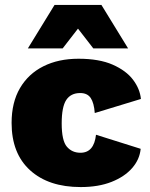

<svg xmlns="http://www.w3.org/2000/svg" viewBox="-20 -748 609 778"><path d="M298 -510Q382 -510 436.5 -486Q491 -462 519 -425Q547 -388 551 -347L364 -290Q361 -331 347.5 -351Q334 -371 305 -371Q267 -371 248.5 -343Q230 -315 230 -248Q230 -178 251 -153.5Q272 -129 306 -129Q361 -129 369 -202L550 -145Q546 -102 515.5 -67Q485 -32 432 -11Q379 10 307 10Q177 10 102 -58Q27 -126 27 -250Q27 -333 61 -391Q95 -449 156 -479.5Q217 -510 298 -510ZM499 -552H358L296 -632L234 -552H93L201 -728H391Z"/></svg>

Font: Work Sans ExtraBold
Style: Regular
Weight: 800
Designer: Wei Huang
Foundry: Wei Huang
Version: Version 2.012; ttfautohint (v1.8.3)